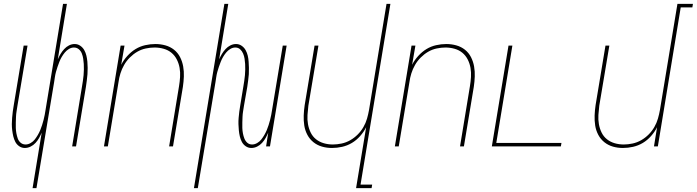

<svg xmlns="http://www.w3.org/2000/svg" viewBox="-20 -755 3593 990"><path d="M148 215 195 -71Q189 -57 181.5 -43.5Q174 -30 163 -18Q152 -6 137.5 1Q123 8 108 8Q92 8 79 -1Q66 -10 59 -23.5Q52 -37 48.5 -52Q45 -67 43 -83Q41 -99 41 -115Q41 -131 42.5 -147.5Q44 -164 46 -180.5Q48 -197 51 -213L102 -520H122L70 -210Q68 -196 65.5 -181.5Q63 -167 62.5 -152.5Q62 -138 61.5 -123.5Q61 -109 61.5 -95Q62 -81 64.5 -67.5Q67 -54 71.5 -41Q76 -28 86.5 -19Q97 -10 112 -10Q125 -10 138 -17.5Q151 -25 159.5 -36Q168 -47 175 -59Q182 -71 187.5 -84Q193 -97 197 -110Q201 -123 204.5 -136Q208 -149 210.5 -162.5Q213 -176 215 -189L305 -735H325L278 -449Q284 -463 292 -476.5Q300 -490 311 -502Q322 -514 336 -521Q350 -528 365 -528Q381 -528 394 -519Q407 -510 414.5 -496.5Q422 -483 425.5 -468Q429 -453 430.5 -437Q432 -421 432 -405Q432 -389 431 -372.5Q430 -356 427.5 -339.5Q425 -323 423 -307L372 0H352L403 -310Q405 -324 407.5 -338.5Q410 -353 411 -367.5Q412 -382 412.5 -396.5Q413 -411 412 -425Q411 -439 409 -452.5Q407 -466 402 -479Q397 -492 386.5 -501Q376 -510 361 -510Q348 -510 335.5 -502.5Q323 -495 314 -484Q305 -473 298 -461Q291 -449 286 -436Q281 -423 276.5 -410Q272 -397 268.5 -384Q265 -371 263 -357.5Q261 -344 259 -331L168 215Z M516 0 602 -520H622L605 -421Q617 -445 636.5 -466.5Q656 -488 679 -502Q702 -516 728.5 -522Q755 -528 781 -528Q808 -528 833 -521Q858 -514 877.5 -498.5Q897 -483 908.5 -460.5Q920 -438 924.5 -412.5Q929 -387 928 -360.5Q927 -334 923 -307L872 0H852L903 -310Q907 -334 908.5 -358Q910 -382 906 -405Q902 -428 891.5 -448.5Q881 -469 864 -483Q847 -497 824 -503.5Q801 -510 777 -510Q755 -510 731.5 -505Q708 -500 687.5 -488Q667 -476 649.5 -458.5Q632 -441 620 -420Q608 -399 601 -376.5Q594 -354 591 -331L536 0Z M980 215 1137 -735H1157L1110 -449Q1116 -463 1124 -476.5Q1132 -490 1143 -502Q1154 -514 1168 -521Q1182 -528 1197 -528Q1213 -528 1226 -519Q1239 -510 1246.5 -496.5Q1254 -483 1257.5 -468Q1261 -453 1262 -437Q1263 -421 1263.5 -405Q1264 -389 1263 -372.5Q1262 -356 1259.5 -339.5Q1257 -323 1255 -307L1238 -210Q1236 -196 1233.5 -181.5Q1231 -167 1230.5 -152.5Q1230 -138 1229.5 -123.5Q1229 -109 1229.5 -95Q1230 -81 1232.5 -67.5Q1235 -54 1240 -41Q1245 -28 1255 -19Q1265 -10 1280 -10Q1293 -10 1306 -17.5Q1319 -25 1327.5 -36Q1336 -47 1343 -59Q1350 -71 1355.5 -84Q1361 -97 1365 -110Q1369 -123 1372.5 -136Q1376 -149 1378.5 -162.5Q1381 -176 1383 -189L1438 -520H1458L1372 0H1352L1363 -71Q1357 -57 1349.5 -43.5Q1342 -30 1331 -18Q1320 -6 1305.5 1Q1291 8 1276 8Q1260 8 1247 -1Q1234 -10 1227 -23.5Q1220 -37 1216.5 -52Q1213 -67 1211.5 -83Q1210 -99 1209.5 -115Q1209 -131 1210.5 -147.5Q1212 -164 1214 -180.5Q1216 -197 1219 -213L1235 -310Q1237 -324 1239.5 -338.5Q1242 -353 1243 -367.5Q1244 -382 1244.5 -396.5Q1245 -411 1244 -425Q1243 -439 1241 -452.5Q1239 -466 1233.5 -479Q1228 -492 1218 -501Q1208 -510 1193 -510Q1180 -510 1167.5 -502.5Q1155 -495 1146 -484Q1137 -473 1130 -461Q1123 -449 1118 -436Q1113 -423 1108.5 -410Q1104 -397 1100.5 -384Q1097 -371 1095 -357.5Q1093 -344 1091 -331L1000 215Z M1816 215 1868 -99Q1856 -75 1837 -53.5Q1818 -32 1794.5 -18Q1771 -4 1744.5 2Q1718 8 1692 8Q1665 8 1640.5 1Q1616 -6 1596.5 -21.5Q1577 -37 1565 -59.5Q1553 -82 1549 -107.5Q1545 -133 1546 -159.5Q1547 -186 1551 -213L1602 -520H1622L1570 -210Q1567 -186 1565.5 -162Q1564 -138 1568 -115Q1572 -92 1582 -71.5Q1592 -51 1609.5 -37Q1627 -23 1649.5 -16.5Q1672 -10 1696 -10Q1718 -10 1741.5 -15Q1765 -20 1786 -32Q1807 -44 1824.5 -61.5Q1842 -79 1854 -100Q1866 -121 1872.5 -143.5Q1879 -166 1883 -189L1973 -735H1993L1839 197H1899L1896 215Z M2016 0 2102 -520H2122L2105 -421Q2117 -445 2136.5 -466.5Q2156 -488 2179 -502Q2202 -516 2228.5 -522Q2255 -528 2281 -528Q2308 -528 2333 -521Q2358 -514 2377.5 -498.5Q2397 -483 2408.5 -460.5Q2420 -438 2424.5 -412.5Q2429 -387 2428 -360.5Q2427 -334 2423 -307L2372 0H2352L2403 -310Q2407 -334 2408.5 -358Q2410 -382 2406 -405Q2402 -428 2391.5 -448.5Q2381 -469 2364 -483Q2347 -497 2324 -503.5Q2301 -510 2277 -510Q2255 -510 2231.5 -505Q2208 -500 2187.5 -488Q2167 -476 2149.5 -458.5Q2132 -441 2120 -420Q2108 -399 2101 -376.5Q2094 -354 2091 -331L2036 0Z M2516 0 2602 -520H2622L2539 -18H2875L2872 0Z M3192 8Q3165 8 3140.5 1Q3116 -6 3096.5 -21.5Q3077 -37 3065 -59.5Q3053 -82 3049 -107.5Q3045 -133 3046 -159.5Q3047 -186 3051 -213L3102 -520H3122L3070 -210Q3067 -186 3065.5 -162Q3064 -138 3068 -115Q3072 -92 3082 -71.5Q3092 -51 3109.5 -37Q3127 -23 3149.5 -16.5Q3172 -10 3196 -10Q3218 -10 3241.5 -15Q3265 -20 3286 -32Q3307 -44 3324.5 -61.5Q3342 -79 3354 -100Q3366 -121 3372.5 -143.5Q3379 -166 3383 -189L3473 -735H3553L3550 -717H3490L3372 0H3352L3368 -99Q3356 -75 3337 -53.5Q3318 -32 3294.5 -18Q3271 -4 3244.5 2Q3218 8 3192 8Z"/></svg>

Font: Iosevka Term Curly Th Obl
Style: Regular
Weight: 100
Italic angle: -9°
Designer: Belleve Invis
Foundry: Belleve Invis
Version: Version 32.3.0